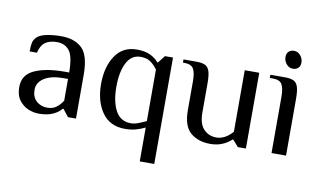

<svg xmlns="http://www.w3.org/2000/svg" viewBox="-82 -811 1949 1173"><g transform="rotate(10 893.0 -224.5)"><path d="M39 -130Q39 -206 109.5 -238Q180 -270 294 -270H324Q324 -368 297 -404Q270 -440 219 -440Q174 -440 147 -421Q120 -402 109 -355H64Q64 -389 68 -408.5Q72 -428 89 -445Q107 -463 148.5 -471.5Q190 -480 239 -480Q320 -480 367 -436.5Q414 -393 414 -270V0H364L329 -45H324Q306 -22 271 -6Q236 10 184 10Q152 10 119 -3.5Q86 -17 62.5 -48Q39 -79 39 -130ZM324 -95V-230H294Q220 -230 177 -202.5Q134 -175 134 -130Q134 -84 161.5 -59.5Q189 -35 229 -35Q262 -35 284 -51Q306 -67 324 -95Z M843 -20Q814 -6 785 2Q756 10 718 10Q625 10 576.5 -59Q528 -128 528 -235Q528 -342 574.5 -411Q621 -480 708 -480Q759 -480 792 -464Q825 -448 843 -425H848L883 -470H933V190H843ZM843 -60V-380Q822 -408 799 -424Q776 -440 738 -440Q681 -440 652 -383.5Q623 -327 623 -235Q623 -142 653.5 -86Q684 -30 748 -30Q769 -30 791 -38Q813 -46 843 -60Z M1078 -170V-350Q1078 -401 1064 -425.5Q1050 -450 1008 -450H998V-470H1078Q1115 -470 1133.5 -460.5Q1152 -451 1160 -426Q1168 -401 1168 -350V-170Q1168 -100 1199.5 -67.5Q1231 -35 1278 -35Q1331 -35 1378 -88V-470H1468V0H1418L1383 -40H1378Q1357 -19 1323.5 -4.5Q1290 10 1248 10Q1173 10 1125.5 -30Q1078 -70 1078 -170Z M1609 -594Q1609 -615 1621.5 -627Q1634 -639 1655 -639Q1678 -639 1694.5 -620Q1711 -601 1711 -575Q1711 -554 1698.5 -542Q1686 -530 1665 -530Q1642 -530 1625.5 -549Q1609 -568 1609 -594ZM1627 -350Q1627 -401 1613 -425.5Q1599 -450 1557 -450H1537V-470H1627Q1664 -470 1682.5 -460.5Q1701 -451 1709 -426Q1717 -401 1717 -350V0H1627Z"/></g></svg>

Font: Philosopher
Style: Regular
Weight: 400
Designer: Jovanny Lemonad
Foundry: Jovanny Lemonad
Version: Version 2.000